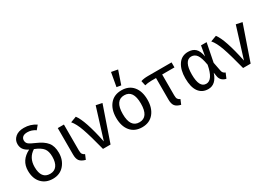

<svg xmlns="http://www.w3.org/2000/svg" viewBox="-3 -1645 3448 2490"><g transform="rotate(-30 1721.0 -399.5)"><path d="M328 -501Q429 -458 475.5 -400.5Q522 -343 522 -243Q522 -136 459 -62Q396 12 289 12Q184 12 120.5 -55.5Q57 -123 57 -240Q57 -396 208 -471Q155 -498 133.5 -530.5Q112 -563 112 -608Q112 -668 158.5 -709Q205 -750 288 -750Q387 -750 466 -696L419 -639Q362 -678 299 -678Q252 -678 229.5 -658.5Q207 -639 207 -608Q207 -574 230.5 -553Q254 -532 328 -501ZM289 -62Q354 -62 388.5 -108.5Q423 -155 423 -243Q423 -323 389 -366.5Q355 -410 265 -446Q156 -378 156 -240Q156 -62 289 -62Z M761 -527V-141Q761 -103 771 -86Q781 -69 807 -57L778 12Q718 -4 693.5 -35.5Q669 -67 669 -130V-527Z M945 -538Q1026 -433 1100 -78L1243 -538L1334 -519L1155 0H1042Q985 -224 945 -337.5Q905 -451 857 -505Z M1631 -812 1727 -794 1659 -595 1594 -606ZM1861 -264Q1861 -140 1798.5 -64Q1736 12 1626 12Q1515 12 1453 -62Q1391 -136 1391 -263Q1391 -388 1453.5 -463.5Q1516 -539 1627 -539Q1738 -539 1799.5 -465Q1861 -391 1861 -264ZM1627 -465Q1490 -465 1490 -263Q1490 -62 1626 -62Q1762 -62 1762 -264Q1762 -465 1627 -465Z M2373 -452H2189V-141Q2189 -103 2199 -86Q2209 -69 2235 -57L2206 12Q2145 -3 2121 -34.5Q2097 -66 2097 -129V-452H2028Q1969 -451 1929 -440L1913 -512Q1955 -527 2020 -527H2373Z M2625 -539Q2693 -539 2733 -501.5Q2773 -464 2788 -376L2814 -527H2898L2843 -250L2869 -116Q2876 -77 2915 -63L2883 13Q2848 7 2821.5 -17Q2795 -41 2789 -82L2780 -138Q2731 12 2616 12Q2524 12 2474 -56.5Q2424 -125 2424 -259Q2424 -385 2476 -462Q2528 -539 2625 -539ZM2630 -466Q2578 -466 2550 -413Q2522 -360 2522 -259Q2522 -61 2626 -61Q2724 -61 2763 -267Q2744 -380 2712.5 -423Q2681 -466 2630 -466Z M3043 -538Q3124 -433 3198 -78L3341 -538L3432 -519L3253 0H3140Q3083 -224 3043 -337.5Q3003 -451 2955 -505Z"/></g></svg>

Font: Fira Sans
Style: Regular
Weight: 400
Designer: Carrois Corporate & Edenspiekermann AG
Foundry: Carrois Corporate GbR & Edenspiekermann AG
Version: Version 4.106;PS 004.106;hotconv 1.0.70;makeotf.lib2.5.58329